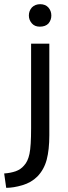

<svg xmlns="http://www.w3.org/2000/svg" viewBox="-66 -695 329 926"><path d="M-36.1 210.9C-40.7 180.3 -43.9 157.2 -45.9 141.6C-25.7 140.3 -7.2 136.7 9.8 130.9C26 125 39.4 115.9 49.8 103.5C62.2 90.5 71 71.6 76.2 46.9C81.4 22.1 84 -19.2 84 -77.1V-484.4H171.9V-43C171.9 3.9 167.6 43.3 159.2 75.2C150.7 107.1 135.7 134.1 114.3 156.2C94.7 175.8 70.6 189.8 42 198.2C13.3 206.7 -12.7 210.9 -36.1 210.9ZM127.9 -674.8C144.2 -674.8 157.2 -669.6 167 -659.2C176.8 -648.1 181.6 -635.1 181.6 -620.1C181.6 -605.8 177.1 -593.1 168 -582C158.2 -571.6 144.2 -566.4 126 -566.4C109.7 -566.4 97 -571.6 87.9 -582C78.1 -593.1 73.2 -605.8 73.2 -620.1C73.2 -635.1 78.1 -648.1 87.9 -659.2C98.3 -669.6 111.7 -674.8 127.9 -674.8Z"/></svg>

Font: ImmaginiFont
Style: Regular
Weight: 400
Version: Version 1.0